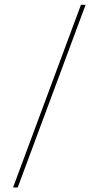

<svg xmlns="http://www.w3.org/2000/svg" viewBox="-20 -688 423 823"><path d="M36 115.5 327 -667.5H347L56 115.5Z"/></svg>

Font: Anek Bangla Medium Thin
Style: Regular
Weight: 250
Version: Version 1.003